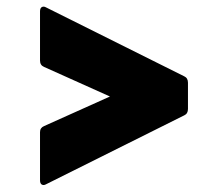

<svg xmlns="http://www.w3.org/2000/svg" viewBox="-20 -602 640 571"><path d="M117 -54Q110 -50 104.5 -53Q99 -56 99 -66V-209Q99 -222 111 -227L307 -315L111 -403Q99 -408 99 -422V-568Q99 -578 104.5 -581Q110 -584 117 -580L528 -375Q539 -370 539 -356V-278Q539 -264 528 -259Z"/></svg>

Font: LINE Seed Sans ExtraBold
Style: Regular
Weight: 800
Designer: LINE VX Design & Dalton Maag Ltd & Sandoll Inc
Foundry: Dalton Maag Ltd
Version: Version 1.003